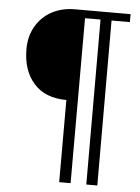

<svg xmlns="http://www.w3.org/2000/svg" viewBox="-58 -746 685 938"><g transform="rotate(5 285.0 -277.0)"><path d="M455 147H401L400 -662H324V147H268V-256Q164 -256 108 -319Q52 -382 52 -487Q52 -550 80.5 -599Q109 -648 158.5 -674.5Q208 -701 271 -701H544V-662H454Z"/></g></svg>

Font: Fahkwang Light
Style: Regular
Weight: 300
Version: Version 1.000; ttfautohint (v1.6)